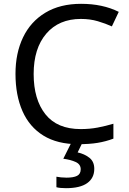

<svg xmlns="http://www.w3.org/2000/svg" viewBox="-20 -744 672 1004"><path d="M403 -645Q288 -645 222 -568Q156 -491 156 -357Q156 -224 217.5 -146.5Q279 -69 402 -69Q449 -69 491 -77Q533 -85 573 -97V-19Q533 -4 490.5 3Q448 10 389 10Q280 10 207 -35Q134 -80 97.5 -163Q61 -246 61 -358Q61 -466 100.5 -548.5Q140 -631 217 -677.5Q294 -724 404 -724Q517 -724 601 -682L565 -606Q532 -621 491.5 -633Q451 -645 403 -645ZM473 139Q473 187 436 213.5Q399 240 325 240Q293 240 275 235V180Q284 182 299 183.5Q314 185 328 185Q364 185 383 175.5Q402 166 402 141Q402 115 375.5 103Q349 91 311 86L354 0H412L386 53Q422 61 447.5 81Q473 101 473 139Z"/></svg>

Font: RS Noto Sans
Style: Regular
Weight: 400
Designer: Monotype Design Team
Foundry: Monotype Imaging Inc.
Version: Version 3.10